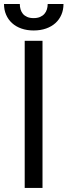

<svg xmlns="http://www.w3.org/2000/svg" viewBox="-34 -929 334 949"><path d="M176.1 0H88.1V-727.3H176.1ZM279.8 -909.1Q279.8 -880.3 269.5 -856.4Q259.2 -832.4 240.1 -815Q220.9 -797.6 193.5 -788Q166.2 -778.4 132.1 -778.4Q98.7 -778.4 71.6 -788Q44.4 -797.6 25.4 -815Q6.4 -832.4 -3.9 -856.4Q-14.2 -880.3 -14.2 -909.1H63.9Q63.9 -895.2 67.6 -882.6Q71.4 -870 79.4 -860.4Q87.4 -850.9 100.5 -845.2Q113.6 -839.5 132.1 -839.5Q150.9 -839.5 164.1 -845.2Q177.2 -850.9 185.5 -860.4Q193.9 -870 197.8 -882.6Q201.7 -895.2 201.7 -909.1Z"/></svg>

Font: Fast_Sans-Dotted
Style: Regular
Weight: 400
Version: Version 3.018